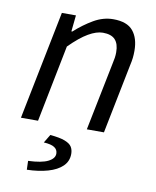

<svg xmlns="http://www.w3.org/2000/svg" viewBox="-82 -561 688 846"><g transform="rotate(10 262.5 -138.5)"><path d="M30.8 0 128.2 -486.1H191.2L183.6 -413.2H187.6Q227.1 -448.9 269.5 -473.5Q311.9 -498.1 356.7 -498.1Q418.7 -498.1 445.4 -465.6Q472.2 -433.1 472.2 -376.9Q472.2 -359.7 470.5 -344.8Q468.8 -329.9 464.2 -310L402.2 0H325.6L386.1 -300.1Q390.4 -319.8 392.3 -331.9Q394.1 -344 394.1 -356.8Q394.1 -394.2 376.8 -412.9Q359.5 -431.6 321.8 -431.6Q293.2 -431.6 257.4 -410.8Q221.6 -390.1 175.6 -344L107.3 0ZM96.1 221.2 94.8 181.8Q155.4 179.4 183.6 165.1Q211.9 150.8 211.9 129.2Q211.9 111.3 197.1 101.5Q182.3 91.7 149 89.8L171.5 52.5Q214.9 56.4 237.6 65.2Q260.2 73.9 268.5 87.1Q276.8 100.2 276.8 118.9Q276.8 151.7 253.8 174.1Q230.7 196.4 189.8 208.1Q148.8 219.9 96.1 221.2Z"/></g></svg>

Font: Source Sans 3 VF
Style: Italic
Weight: 200
Italic angle: -11°
Designer: Paul D. Hunt
Foundry: Adobe Systems Incorporated
Version: Version 3.042;hotconv 1.0.118;makeotfexe 2.5.65603